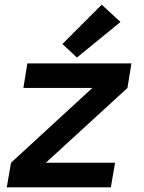

<svg xmlns="http://www.w3.org/2000/svg" viewBox="-20 -801 616 821"><path d="M9 0H454L472 -105H176L525 -425L542 -530H97L80 -425H375L27 -105ZM309 -555 495 -707 415 -781 247 -613Z"/></svg>

Font: Iosevka Sparkle Oblique
Style: Bold
Weight: 700
Italic angle: -9°
Designer: Belleve Invis
Foundry: Belleve Invis
Version: Version 4.5.0; ttfautohint (v1.8.3)